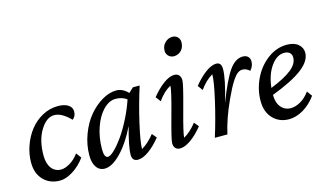

<svg xmlns="http://www.w3.org/2000/svg" viewBox="-79 -898 1962 1152"><g transform="rotate(-15 902.0 -321.5)"><path d="M238.3 -380.9Q189.9 -380.9 151.9 -318.6Q113.8 -256.3 114.3 -161.1Q114.7 -110.8 137 -82.8Q159.2 -54.7 195.3 -54.7Q218.8 -54.7 249 -71.8Q279.3 -88.9 306.6 -125L330.1 -92.8Q296.9 -46.9 252.7 -19.5Q208.5 7.8 172.9 7.8Q109.9 7.8 70.6 -32.5Q31.2 -72.8 31.2 -141.6Q31.2 -194.3 49.6 -245.8Q67.9 -297.4 99.4 -337.6Q130.9 -377.9 176.5 -402.8Q222.2 -427.7 273.4 -427.7Q313 -427.7 336.7 -412.8Q360.4 -397.9 360.4 -371.1Q360.4 -342.3 338.9 -325.2Q284.7 -380.9 238.3 -380.9Z M450.2 7.8Q417 7.8 398.4 -19.5Q379.9 -46.9 379.9 -91.8Q379.9 -158.2 403.6 -221.4Q427.2 -284.7 464.1 -329.1Q501 -373.5 546.9 -400.6Q592.8 -427.7 636.7 -427.7Q675.3 -427.7 709 -392.6L738.3 -419.9H780.3Q746.1 -313.5 720.7 -202.4Q695.3 -91.3 695.3 -47.9Q735.8 -70.3 775.4 -120.1L798.8 -91.8Q761.7 -45.9 723.9 -19Q686 7.8 656.2 7.8Q620.1 7.8 620.1 -33.2Q620.1 -79.6 653.3 -202.1Q607.4 -106.9 551.8 -49.6Q496.1 7.8 450.2 7.8ZM462.9 -109.4Q462.9 -55.7 486.3 -55.7Q501.5 -55.7 527.3 -80.6Q553.2 -105.5 581.8 -145.5Q610.4 -185.5 639.6 -242.7Q668.9 -299.8 688.5 -358.4Q659.7 -379.9 619.1 -379.9Q578.6 -379.9 542.2 -342.5Q505.9 -305.2 484.4 -242.4Q462.9 -179.7 462.9 -109.4Z M1025.4 -536.1Q1005.4 -536.1 991.9 -549.3Q978.5 -562.5 978.5 -582Q978.5 -611.8 998.5 -631.6Q1018.6 -651.4 1044.9 -651.4Q1064 -651.4 1076.9 -638.7Q1089.8 -626 1089.8 -606.4Q1089.8 -574.7 1071 -555.4Q1052.2 -536.1 1025.4 -536.1ZM918.9 7.8Q899.9 7.8 889.4 -3.4Q878.9 -14.6 878.9 -35.2Q878.9 -57.6 918.5 -200.2Q958 -342.8 958 -371.1Q916 -349.1 877.9 -295.9L854.5 -327.1Q892.1 -373.5 929.4 -400.6Q966.8 -427.7 996.1 -427.7Q1015.1 -427.7 1025.6 -416.3Q1036.1 -404.8 1036.1 -382.8Q1036.1 -359.9 996.6 -216.6Q957 -73.2 957 -47.9Q997.6 -70.3 1037.1 -120.1L1060.5 -91.8Q1023.9 -45.9 985.6 -19Q947.3 7.8 918.9 7.8Z M1399.4 -352.5Q1383.8 -352.5 1368.9 -341.1Q1354 -329.6 1338.6 -305.9Q1323.2 -282.2 1311.5 -259.5Q1299.8 -236.8 1283.2 -201.2Q1232.9 -91.8 1212.9 0H1134.8Q1168.5 -107.4 1193.6 -218.3Q1218.8 -329.1 1218.8 -372.1Q1176.3 -348.6 1138.7 -295.9L1116.2 -327.1Q1153.3 -373 1190.9 -400.4Q1228.5 -427.7 1256.8 -427.7Q1289.1 -427.7 1289.1 -385.7Q1289.1 -323.2 1247.1 -184.6Q1299.8 -319.8 1337.6 -373.8Q1375.5 -427.7 1421.9 -427.7Q1442.4 -427.7 1454.1 -416.5Q1465.8 -405.3 1465.8 -385.7Q1465.8 -357.4 1444.3 -333Q1423.3 -352.5 1399.4 -352.5Z M1594.7 7.8Q1534.7 7.8 1495.8 -32.7Q1457 -73.2 1457 -141.6Q1457 -211.9 1488 -277.6Q1519 -343.3 1574.7 -385.5Q1630.4 -427.7 1695.3 -427.7Q1740.7 -427.7 1765.9 -406.2Q1791 -384.8 1791 -353.5Q1791 -302.2 1729.2 -254.9Q1667.5 -207.5 1538.1 -158.2Q1538.6 -108.9 1561.8 -81.3Q1585 -53.7 1623 -53.7Q1649.9 -53.7 1681.6 -71Q1713.4 -88.4 1740.2 -125L1763.7 -92.8Q1729.5 -45.4 1684.6 -18.8Q1639.6 7.8 1594.7 7.8ZM1668 -384.8Q1622.1 -384.8 1585.4 -333.5Q1548.8 -282.2 1540 -201.2Q1627.4 -235.8 1670.7 -270.3Q1713.9 -304.7 1713.9 -343.8Q1713.9 -363.8 1701.4 -374.3Q1689 -384.8 1668 -384.8Z"/></g></svg>

Font: Crimson Pro
Style: Italic
Weight: 400
Italic angle: -12°
Designer: Jacques Le Bailly
Foundry: Baron von Fonthausen
Version: Version 1.003